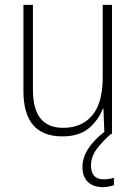

<svg xmlns="http://www.w3.org/2000/svg" viewBox="-20 -615 562 787"><path d="M439 -595V-66H408L404 -169H401Q385 -125 345.5 -90.5Q306 -56 235 -56Q76 -56 76 -242V-595H115V-248Q115 -167 146.5 -129Q178 -91 239 -91Q315 -91 358 -142Q401 -193 401 -298V-595ZM353 63Q353 120 405 120Q418 120 429.5 118Q441 116 447 114V144Q439 147 427 149.5Q415 152 401 152Q363 152 340.5 131Q318 110 318 69Q318 31 342 -6Q366 -43 411 -77L435 -66Q399 -35 376 -3.5Q353 28 353 63Z"/></svg>

Font: Noto Sans Malayalam UI SemiCondensed ExtraLight
Style: Regular
Weight: 200
Width: 4
Designer: Jelle Bosma - Monotype Design Team
Foundry: Monotype Imaging Inc.
Version: Version 2.104; ttfautohint (v1.8.4.7-5d5b)